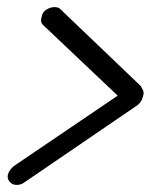

<svg xmlns="http://www.w3.org/2000/svg" viewBox="-20 -551 424 540"><path d="M381 -276Q376 -260 362 -252L47 -37Q39 -31 26 -31Q15 -31 7.5 -39.5Q0 -48 2 -59Q5 -72 19 -84L311 -282L103 -479Q92 -488 97 -503Q99 -517 110.5 -524Q122 -531 133 -531Q145 -531 150 -525L378 -307L376 -308Q380 -303 382.5 -296.5Q385 -290 383 -283Z"/></svg>

Font: VDS
Style: Thin Italic
Weight: 100
Width: 0
Designer: artmaker
Foundry: artmaker
Version: Version 1.000 2012 initial release